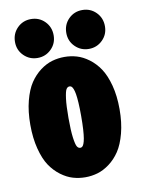

<svg xmlns="http://www.w3.org/2000/svg" viewBox="-81 -753 612 822"><g transform="rotate(-10 225.0 -342.0)"><path d="M27 -611.5Q27 -647.5 51.2 -672Q75.5 -696.5 111 -696.5Q146.5 -696.5 170.8 -672Q195 -647.5 195 -611.5Q195 -576 170.5 -551.8Q146 -527.5 111 -527.5Q76 -527.5 51.5 -551.8Q27 -576 27 -611.5ZM250 -611.5Q250 -647.5 274.2 -672Q298.5 -696.5 334 -696.5Q369.5 -696.5 393.8 -672Q418 -647.5 418 -611.5Q418 -576 393.5 -551.8Q369 -527.5 334 -527.5Q299 -527.5 274.5 -551.8Q250 -576 250 -611.5ZM224 11Q196.5 11 170.5 3.5Q144.5 -4 118.5 -23.2Q92.5 -42.5 73.2 -71.2Q54 -100 42 -146.5Q30 -193 30 -251Q30 -309 42 -355Q54 -401 73.2 -429.8Q92.5 -458.5 118.2 -477.8Q144 -497 170.2 -504.5Q196.5 -512 224 -512Q251 -512 277 -504.5Q303 -497 329 -477.8Q355 -458.5 374.2 -429.8Q393.5 -401 405.8 -355Q418 -309 418 -251Q418 -193 405.8 -146.5Q393.5 -100 374.2 -71.2Q355 -42.5 329 -23.2Q303 -4 277 3.5Q251 11 224 11ZM224 -117Q228.5 -117 232.2 -119.8Q236 -122.5 239.5 -131Q243 -139.5 245.5 -154Q248 -168.5 249.5 -193Q251 -217.5 251 -251Q251 -284 249.5 -308.2Q248 -332.5 245.5 -346.8Q243 -361 239.5 -369.5Q236 -378 232.2 -381Q228.5 -384 224 -384Q215 -384 209.5 -375Q204 -366 200 -335.5Q196 -305 196 -251Q196 -196.5 200.2 -165.5Q204.5 -134.5 210 -125.8Q215.5 -117 224 -117Z"/></g></svg>

Font: League Mono Condensed ExtraBold
Style: Regular
Weight: 800
Width: 1
Designer: Tyler Finck
Foundry: The League of Moveable Type / Tyler Finck
Version: Version 2.210